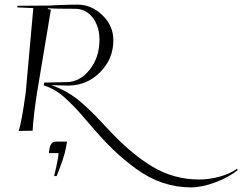

<svg xmlns="http://www.w3.org/2000/svg" viewBox="-20 -565 1048 830"><path d="M233 97H191L194 78Q199 47 223 47H270L264 79Q257 116 225 196H214Q233 118 233 97ZM121 0 61 1Q74 -40 91 -163L124 -530L55 -533V-540L197 -541Q215 -542 229 -543Q286 -545 316 -545Q375 -545 422.5 -499.5Q470 -454 470 -391Q470 -310 412.5 -252.5Q355 -195 274 -195Q238 -196 202 -197Q239 -184 272.5 -164.5Q306 -145 339 -115.5Q372 -86 392 -65.5Q412 -45 447 -7Q544 98 637.5 154.5Q731 211 841 211Q883 211 928 199Q973 187 1004 165L1008 170Q970 201 911.5 223Q853 245 805 245Q742 245 683 225Q624 205 569.5 165.5Q515 126 469.5 82Q424 38 372 -23Q339 -62 320.5 -82.5Q302 -103 274 -130Q246 -157 220.5 -172.5Q195 -188 169 -196L171 -208L266 -210Q325 -210 367.5 -263.5Q410 -317 410 -393Q410 -451 380.5 -489Q351 -527 304 -527Q221 -527 188 -529L186 -526L200 -523L140 -164Q125 -67 121 0Z"/></svg>

Font: Kleymissky
Style: Regular
Weight: 500
Italic angle: -8°
Designer: gluk
Foundry: gluk
Version: Version 0.283